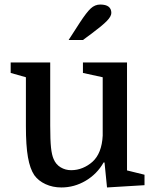

<svg xmlns="http://www.w3.org/2000/svg" viewBox="-20 -815 679 845"><path d="M201 -540V-262Q201 -198 204.5 -165.5Q208 -133 216 -115Q226 -91 247 -78.5Q268 -66 293 -66Q320 -66 344 -76Q368 -86 387 -103Q428 -140 432 -218V-475L345 -494V-540H539V-65L616 -46V0L451 10L440 -100H436Q407 -49 357 -19.5Q307 10 250 10Q212 10 180.5 -4.5Q149 -19 131 -44Q112 -72 103 -123Q94 -174 94 -259V-475L27 -494V-540ZM282 -639 331 -715Q361 -761 379.5 -778Q398 -795 421 -795Q446 -795 458 -785.5Q470 -776 470 -758Q470 -743 450 -722.5Q430 -702 383 -667L345 -639Z"/></svg>

Font: Domine Medium
Style: Regular
Weight: 500
Designer: Pablo Impallari, Rodrigo Fuenzalida, Brenda Gallo
Foundry: Pablo Impallari, Rodrigo Fuenzalida, Brenda Gallo
Version: Version 2.000